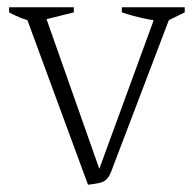

<svg xmlns="http://www.w3.org/2000/svg" viewBox="-20 -502 534 528"><path d="M222 6 46 -472H100L259 -21H247L412 -472H454L291 -44Q286 -29 281 -20Q276 -11 269.5 -6Q263 -1 251.5 1.5Q240 4 222 6ZM79 -442Q58 -445 39.5 -452Q21 -459 5 -468V-482H183V-468ZM435 -442Q375 -448 315 -468V-482H488V-468Z"/></svg>

Font: Piazzolla Thin Thin
Style: Regular
Weight: 250
Version: Version 2.005